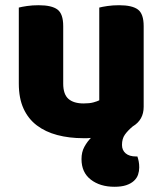

<svg xmlns="http://www.w3.org/2000/svg" viewBox="-20 -513 622 735"><path d="M52 -484Q63 -487 83.5 -490Q104 -493 128 -493Q178 -493 200 -476.5Q222 -460 222 -413V-193Q222 -152 242 -134.5Q262 -117 300 -117Q323 -117 337.5 -121Q352 -125 360 -129V-484Q371 -487 391.5 -490Q412 -493 436 -493Q486 -493 508 -476.5Q530 -460 530 -413V-104Q530 -54 488 -29Q469 -13 458 2.5Q447 18 447 42Q447 62 461 74Q475 86 501 86H506Q509 95 511 105Q513 115 513 128Q513 142 508.5 155.5Q504 169 492.5 179.5Q481 190 463 196Q445 202 418 202Q363 202 327.5 174.5Q292 147 292 96Q292 69 303 49Q314 29 328 15Q320 16 313.5 16Q307 16 299 16Q245 16 199.5 4Q154 -8 121 -33Q88 -58 70 -97.5Q52 -137 52 -193Z"/></svg>

Font: Baloo 2 ExtraBold
Style: Regular
Weight: 800
Designer: Sarang Kulkarni and Ek Type
Foundry: Ek Type
Version: Version 1.640;hotconv 1.0.111;makeotfexe 2.5.65597; ttfautoh